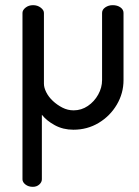

<svg xmlns="http://www.w3.org/2000/svg" viewBox="-20 -494 538 743"><path d="M107 229Q90 229 78.5 220Q67 211 67 200V-444Q67 -455 79 -464.5Q91 -474 108 -474Q125 -474 137.5 -464.5Q150 -455 150 -444V-170Q150 -155 159 -137Q168 -119 184.5 -103.5Q201 -88 221.5 -77.5Q242 -67 265 -67Q295 -67 320 -84Q345 -101 360 -128Q375 -155 375 -184V-444Q375 -457 387.5 -465.5Q400 -474 416 -474Q434 -474 446 -465.5Q458 -457 458 -444V-184Q458 -133 432 -89Q406 -45 362 -18.5Q318 8 264 8Q224 8 192 -9.5Q160 -27 142 -50V200Q142 211 132 220Q122 229 107 229Z"/></svg>

Font: Dosis ExtraLight Medium
Style: Regular
Weight: 500
Version: Version 3.001; ttfautohint (v1.8.2)